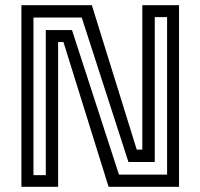

<svg xmlns="http://www.w3.org/2000/svg" viewBox="-20 -720 772 740"><path d="M109 -45H156.5V-604H257.5L438.5 -47H624V-654H576.5V-95.5H475L295 -652.5H109ZM62.5 0V-700H334L507 -143.5H528.5V-700H670V0H398.5L224.5 -558H204V0Z"/></svg>

Font: Tourney Medium
Style: Regular
Weight: 500
Designer: Tyler Finck
Foundry: Etcetera Type Co
Version: Version 1.015